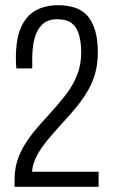

<svg xmlns="http://www.w3.org/2000/svg" viewBox="-20 -718 435 738"><path d="M36 0V-28Q36 -68 47 -101.5Q58 -135 76.5 -164.5Q95 -194 118 -221Q141 -248 165 -274Q201 -313 230 -350Q259 -387 275.5 -427Q292 -467 292 -515Q292 -556 283.5 -585Q275 -614 255.5 -629Q236 -644 201 -644Q162 -644 141 -622.5Q120 -601 112 -567.5Q104 -534 104 -496V-455H43Q42 -461 41.5 -472Q41 -483 41 -495Q41 -570 61.5 -614.5Q82 -659 118.5 -678.5Q155 -698 203 -698Q238 -698 266.5 -689Q295 -680 314.5 -659Q334 -638 345 -603Q356 -568 356 -516Q356 -474 346.5 -438.5Q337 -403 318.5 -371Q300 -339 274.5 -307.5Q249 -276 217 -242Q189 -211 163.5 -180.5Q138 -150 122 -120Q106 -90 103 -58H359V0Z"/></svg>

Font: Archivo ExtraCondensed Light
Style: Regular
Weight: 300
Width: 2
Designer: Hector Gatti
Foundry: Omnibus-Type
Version: Version 2.001